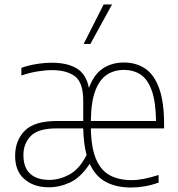

<svg xmlns="http://www.w3.org/2000/svg" viewBox="-20 -828 794 857"><path d="M198 8Q131.5 8 89.5 -28Q47.5 -64 47.5 -132Q47.5 -200.5 90.2 -244.2Q133 -288 235.5 -288H351.5V-378Q351.5 -459 315 -487Q278.5 -515 211.5 -515Q183 -515 147.5 -509.2Q112 -503.5 75.5 -491V-525Q104.5 -536 141.8 -542Q179 -548 212 -548Q279.5 -548 322 -523Q364.5 -498 377 -435.5Q399 -496 439.2 -522.5Q479.5 -549 533 -549Q588 -549 628.2 -521.8Q668.5 -494.5 690.5 -433.5Q712.5 -372.5 712.5 -270.5V-255H385.5Q387 -169 408.5 -118.2Q430 -67.5 470 -45.8Q510 -24 567.5 -24Q617.5 -24 688 -47V-13Q654 -1 623.8 4Q593.5 9 565.5 9Q499.5 9 452.8 -15.8Q406 -40.5 380.5 -97Q340.5 -36 293.5 -14Q246.5 8 198 8ZM533 -516Q490.5 -516 457.8 -495Q425 -474 405.8 -424.2Q386.5 -374.5 385.5 -288H676.5Q675 -376 656.8 -425.5Q638.5 -475 607 -495.5Q575.5 -516 533 -516ZM200 -25Q245 -25 289.8 -49Q334.5 -73 366.5 -136Q353 -186 351.5 -255H234Q150.5 -255 117.5 -221.2Q84.5 -187.5 84.5 -135.5Q84.5 -80 114.8 -52.5Q145 -25 200 -25ZM353.5 -632 442.5 -808H480L383.5 -632Z"/></svg>

Font: Encode Sans Semi Condensed Thin
Style: Regular
Weight: 100
Width: 4
Designer: Multiple Designers
Foundry: Impallari Type
Version: Version 3.000; ttfautohint (v1.8.3) -l 8 -r 50 -G 200 -x 14 